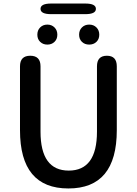

<svg xmlns="http://www.w3.org/2000/svg" viewBox="-20 -1052 773 1085"><path d="M93 -316V-677Q93 -737 151 -737Q209 -737 209 -677V-308Q209 -88 368.5 -88Q528 -88 528 -308V-677Q528 -737 584 -737Q640 -737 640 -677V-316Q640 13 366.5 13Q93 13 93 -316ZM247.5 -800Q223 -800 207 -815.5Q191 -831 191 -856Q191 -881 207 -897Q223 -913 247.5 -913Q272 -913 288 -897Q304 -881 304 -856Q304 -831 288 -815.5Q272 -800 247.5 -800ZM484 -800Q459 -800 443 -815.5Q427 -831 427 -856Q427 -881 443 -897Q459 -913 484 -913Q509 -913 525 -897Q541 -881 541 -856Q541 -831 525 -815.5Q509 -800 484 -800ZM269 -972Q209 -972 209 -1002Q209 -1032 269 -1032H462Q522 -1032 522 -1002Q522 -972 462 -972Z"/></svg>

Font: Resource Han Rounded KR Medium
Style: Regular
Weight: 500
Designer: Cyano Hao (round all glyphs); Ryoko NISHIZUKA 西塚涼子 (kana, bopomofo & ideographs); Paul D. Hunt (Latin, Greek & Cyrillic)
Foundry: Cyano Hao
Version: 0.990